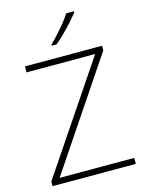

<svg xmlns="http://www.w3.org/2000/svg" viewBox="-138 -1033 852 1116"><g transform="rotate(-15 288.5 -475.0)"><path d="M537 0H36V-28L474 -678H61V-714H525V-686L88 -36H537ZM419 -942Q402 -921 377.5 -893.5Q353 -866 325 -838.5Q297 -811 272 -790H243V-797Q264 -817 289 -844.5Q314 -872 336.5 -900Q359 -928 373 -950H419Z"/></g></svg>

Font: Noto Sans Bengali ExtraLight
Style: Regular
Weight: 200
Designer: Jelle Bosma - Monotype Design Team
Foundry: Monotype Imaging Inc.
Version: Version 2.003; ttfautohint (v1.8.4.7-5d5b)